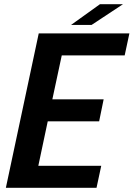

<svg xmlns="http://www.w3.org/2000/svg" viewBox="-20 -897 638 917"><path d="M463.5 -105 441 0H8L165 -737.5H598L575.5 -632.5H275L230 -422.5H475L453.5 -317.5H208L163 -105ZM319.5 -778 457.5 -877H567.5L417.5 -778Z"/></svg>

Font: Epilogue SemiBold
Style: Italic
Weight: 600
Italic angle: -12°
Designer: Tyler Finck
Foundry: Etcetera Type Co
Version: Version 2.111; ttfautohint (v1.8.3)